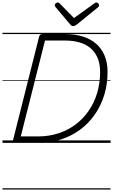

<svg xmlns="http://www.w3.org/2000/svg" viewBox="-20 -1149 909 1544"><path d="M107 0Q79 0 84 -19L295 -856Q298 -866 305 -870.5Q312 -875 327 -875H504Q582 -875 645 -855.5Q708 -836 752.5 -797.5Q797 -759 821 -702Q845 -645 845 -571Q845 -472 818.5 -385.5Q792 -299 742.5 -228Q693 -157 624 -106Q555 -55 470 -27.5Q385 0 287 0ZM147 -52H286Q373 -52 449 -76.5Q525 -101 586.5 -147Q648 -193 692.5 -257Q737 -321 761 -400.5Q785 -480 785 -571Q785 -636 764.5 -684Q744 -732 706.5 -763Q669 -794 617.5 -808.5Q566 -823 503 -823H342ZM755 -1129Q764 -1129 770.5 -1121.5Q777 -1114 777 -1107Q777 -1102 775.5 -1098.5Q774 -1095 769 -1091L598 -952Q589 -946 582.5 -942.5Q576 -939 568 -939Q561 -939 555.5 -942.5Q550 -946 544 -953L426 -1093Q423 -1097 421.5 -1101Q420 -1105 420 -1108Q420 -1117 429 -1123Q438 -1129 445 -1129Q451 -1129 454.5 -1126Q458 -1123 462 -1119L575 -1004L735 -1119Q742 -1124 746 -1126.5Q750 -1129 755 -1129ZM0 365H869V375H0ZM0 -20H869V0H0ZM0 -505H869V-500H0ZM0 -885H869V-875H0Z"/></svg>

Font: Playwrite IS Guides
Style: Regular
Weight: 400
Designer: Veronika Burian, José Scaglione
Foundry: TypeTogether
Version: Version 1.003